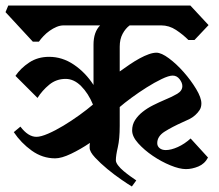

<svg xmlns="http://www.w3.org/2000/svg" viewBox="-38 -659 794 696"><path d="M396 -400Q414 -413 432.5 -425.5Q451 -438 468.5 -447.5Q486 -457 501.5 -462.5Q517 -468 529 -468Q547 -468 574.5 -447.5Q602 -427 628 -397.5Q654 -368 673 -336.5Q692 -305 692 -284Q692 -270 685.5 -260Q679 -250 669.5 -241.5Q660 -233 648 -227Q636 -221 624 -216Q586 -199 559 -182Q532 -165 532 -140Q532 -129 540.5 -122Q549 -115 563 -115Q582 -115 606.5 -126Q631 -137 653 -157L716 -88Q704 -65 681 -55.5Q658 -46 636 -46Q613 -46 580 -59.5Q547 -73 516 -94Q485 -115 463 -139.5Q441 -164 441 -186Q441 -207 451.5 -223.5Q462 -240 479 -253.5Q496 -267 517 -277.5Q538 -288 559 -297Q586 -308 604.5 -319Q623 -330 623 -347Q623 -359 613 -372Q603 -385 588 -385Q574 -385 548 -372.5Q522 -360 493.5 -342Q465 -324 438.5 -304.5Q412 -285 396 -271V-203Q396 -155 389 -125Q382 -95 382 -78Q382 -70 390 -59.5Q398 -49 410 -39Q422 -29 434.5 -20Q447 -11 456 -5L440 17Q428 10 402.5 -7.5Q377 -25 351.5 -46Q326 -67 306.5 -88Q287 -109 287 -123Q287 -128 287 -132Q287 -136 288 -141Q254 -118 219.5 -101.5Q185 -85 162 -85Q116 -85 77 -113Q38 -141 12 -180L36 -200Q64 -163 94 -163Q110 -163 136.5 -174.5Q163 -186 192 -203.5Q221 -221 249.5 -241.5Q278 -262 299 -280Q282 -321 256 -347Q230 -373 200 -373Q166 -373 140.5 -352Q115 -331 98 -304L18 -384Q37 -412 68 -432.5Q99 -453 140 -453Q188 -453 230 -424.5Q272 -396 301 -351V-497Q301 -543 325 -567H193Q180 -567 167 -561.5Q154 -556 142 -547.5Q130 -539 120 -528.5Q110 -518 103 -508H81L-18 -615L-8 -639H652L718 -568L667 -514H645Q625 -534 600 -550.5Q575 -567 546 -567H432Q417 -556 406.5 -536.5Q396 -517 396 -490V-400Z"/></svg>

Font: Jaini Purva
Style: Regular
Weight: 400
Designer: Girish Dalvi, Maithili Shingre
Foundry: Ek Type
Version: Version 1.001;PS 1.000;hotconv 16.6.51;makeotf.lib2.5.65220